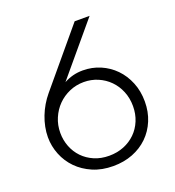

<svg xmlns="http://www.w3.org/2000/svg" viewBox="-138 -859 898 983"><g transform="rotate(-20 311.5 -367.5)"><path d="M312.7 14.5Q370.5 14.5 418.9 -4.3Q467.3 -23.2 502.3 -57.3Q537.3 -91.4 556.8 -138.4Q576.4 -185.5 576.4 -241.4Q576.4 -298.2 557 -345.7Q537.7 -393.2 504.3 -427.3Q470.9 -461.4 426.4 -480.5Q381.8 -499.5 331.4 -499.5Q303.2 -499.5 278 -493Q252.7 -486.4 228.2 -473.2L460.5 -750H379.1L128.2 -450Q109.5 -427.7 94.5 -402.3Q79.5 -376.8 69.1 -349.8Q58.6 -322.7 53 -294.5Q47.3 -266.4 47.3 -238.6Q47.3 -189.5 65.7 -143.6Q84.1 -97.7 118.4 -62.7Q152.7 -27.7 201.8 -6.6Q250.9 14.5 312.7 14.5ZM310.9 -42.3Q265.9 -42.3 229.8 -58Q193.6 -73.6 168 -100.2Q142.3 -126.8 128.4 -162.5Q114.5 -198.2 114.5 -237.7Q114.5 -280.5 130.5 -317.7Q146.4 -355 173.6 -382.5Q200.9 -410 237.5 -425.9Q274.1 -441.8 315.9 -441.8Q356.4 -441.8 392 -426.6Q427.7 -411.4 454.3 -384.5Q480.9 -357.7 496.1 -320.7Q511.4 -283.6 511.4 -240Q511.4 -197.3 496.4 -160.9Q481.4 -124.5 454.5 -98.2Q427.7 -71.8 390.9 -57Q354.1 -42.3 310.9 -42.3Z"/></g></svg>

Font: Spartan MB
Style: Regular
Weight: 212
Designer: Matt Bailey, Mirko Velimirovic
Foundry: Matt Bailey
Version: Version 1.005